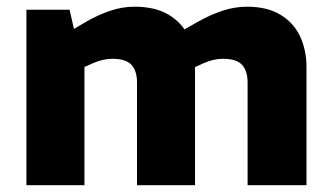

<svg xmlns="http://www.w3.org/2000/svg" viewBox="-20 -545 974 565"><path d="M57.7 0V-516.4H184.7L197.6 -459.9L234.1 -481.4Q269.1 -501.4 304.6 -513.4Q340.1 -525.3 376.1 -525.3Q436.1 -525.3 475.5 -502.1Q515 -478.9 534.5 -438.7Q553.9 -398.4 553.9 -346.4V0H383.2V-302.2Q383.2 -336.3 366.8 -354.2Q350.5 -372 310.9 -372Q296.3 -372 282.5 -368.7Q268.7 -365.4 255.6 -359.9L228.5 -347.8V0ZM708.6 0V-302.2Q708.6 -336.3 692.3 -354.2Q676 -372 635.9 -372Q621.3 -372 607.7 -368.7Q594.2 -365.4 581.1 -359.9L547.9 -344.8L500.7 -446L563.1 -481.4Q598.6 -501.4 634.6 -513.4Q670.6 -525.3 706.6 -525.3Q765.5 -525.3 804.5 -502.1Q843.5 -478.9 862.7 -438.7Q881.9 -398.4 881.9 -346.4V0Z"/></svg>

Font: REM Medium
Style: Regular
Weight: 500
Designer: Octavio Pardo
Foundry: Ashler Design
Version: Version 1.005;gftools[0.9.28]